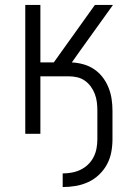

<svg xmlns="http://www.w3.org/2000/svg" viewBox="-20 -540 540 775"><path d="M233 215V160Q252 160 270.5 156.5Q289 153 305.5 145Q322 137 335.5 124Q349 111 357.5 94.5Q366 78 369.5 59.5Q373 41 373 22V-93Q373 -110 371 -127Q369 -144 363 -160Q357 -176 347 -190Q337 -204 323 -214Q309 -224 292 -228Q275 -232 258 -232H143V0H82V-520H143V-288H197L363 -520H436L306 -339L270 -288Q293 -287 316.5 -280.5Q340 -274 360 -260.5Q380 -247 394.5 -228Q409 -209 418 -186.5Q427 -164 430.5 -140.5Q434 -117 434 -93V22Q434 49 429 75Q424 101 411.5 124Q399 147 379.5 165.5Q360 184 336 195Q312 206 286 210.5Q260 215 233 215Z"/></svg>

Font: Iosevka Curly Light
Style: Regular
Weight: 300
Monospace: yes
Designer: Belleve Invis
Foundry: Belleve Invis
Version: Version 22.1.2; ttfautohint (v1.8.4)